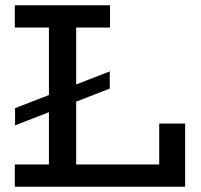

<svg xmlns="http://www.w3.org/2000/svg" viewBox="-20 -706 761 726"><path d="M37 -232V-297L395 -436V-371ZM36 0V-84H582V-239H680V0ZM165 -47V-634H268V-47ZM36 -602V-686H396V-602Z"/></svg>

Font: BioRhyme ExtraBold
Style: Regular
Weight: 400
Version: Version 1.600;gftools[0.9.33]